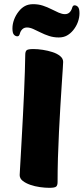

<svg xmlns="http://www.w3.org/2000/svg" viewBox="-20 -887 401 920"><path d="M216.4 13Q196.1 13 171.6 9.6Q147.1 6.2 125.2 -1.4Q103.2 -9.1 88.7 -20.5Q74.3 -31.9 74.3 -48Q74.3 -51.7 75.8 -76.3Q77.3 -100.9 79.5 -141.2Q81.8 -181.6 84.5 -231.2Q87.3 -280.9 90.1 -335.5Q93 -390.1 95.3 -443.4Q97.5 -496.7 99.1 -543.5Q100.7 -590.3 101 -624.6Q101 -639.9 107.4 -646Q113.8 -652 140.4 -652Q160.8 -652 185.3 -648.2Q209.7 -644.5 231.7 -637.3Q253.7 -630.2 268.1 -618.4Q282.6 -606.6 282.6 -590.5Q282.6 -586.7 280.8 -557.3Q279.1 -527.9 275.8 -481.4Q272.6 -434.9 269.2 -376.5Q265.9 -318.1 262.6 -254.7Q259.4 -191.2 257.6 -129.8Q255.9 -68.4 255.9 -14.6Q255.9 0.7 249.4 6.8Q242.8 13 216.4 13ZM261.4 -707.5Q237.1 -707.5 215.2 -714.6Q193.4 -721.7 174.3 -731.4Q155.3 -741.1 139 -748.2Q122.7 -755.3 109.2 -755.3Q95.7 -755.3 86.9 -746.8Q78.2 -738.4 74.4 -723.5Q71.2 -713 63.2 -713Q53.9 -713 46.8 -720.8Q39.6 -728.6 39.6 -750.7Q39.6 -771.9 47.6 -793.3Q55.6 -814.6 69.7 -832.2Q82.9 -849.2 99.6 -858.1Q116.3 -867 139.1 -867Q164.1 -867 185.6 -859.9Q207.1 -852.8 226 -843.1Q244.9 -833.4 261.4 -826.3Q277.8 -819.2 291.1 -819.2Q304.8 -819.2 313.6 -827.9Q322.3 -836.6 326 -850.7Q329.3 -861.5 337.3 -861.5Q346.6 -861.5 353.7 -853.7Q360.8 -845.9 360.8 -823.8Q360.8 -802.5 353.2 -781.6Q345.6 -760.6 330.8 -742.3Q317.5 -726.1 300.9 -716.8Q284.2 -707.5 261.4 -707.5Z"/></svg>

Font: Briem Hand Thin
Style: Regular
Weight: 100
Designer: Gunnlaugur SE Briem, Eben Sorkin
Foundry: Sorkin Type Co.
Version: Version 1.003